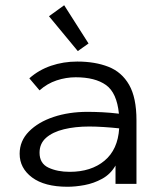

<svg xmlns="http://www.w3.org/2000/svg" viewBox="-20 -702 603 733"><path d="M238 11Q150 11 102.5 -24.5Q55 -60 55 -115Q55 -164 90.5 -200Q126 -236 184.5 -255.5Q243 -275 314 -275Q340 -275 370.5 -273.5Q401 -272 434 -268Q426 -348 384.5 -377.5Q343 -407 269 -407Q232 -407 196 -395Q160 -383 131 -357L92 -403Q128 -435 175 -451Q222 -467 275 -467Q343 -467 394 -447Q445 -427 473 -378Q501 -329 501 -243V0H421V-70Q402 -37 370 -19.5Q338 -2 303 4.5Q268 11 238 11ZM131 -119Q131 -78 165 -62Q199 -46 246 -46Q328 -46 379 -88.5Q430 -131 435 -212Q407 -215 376.5 -217Q346 -219 321 -219Q267 -219 224 -208.5Q181 -198 156 -176Q131 -154 131 -119ZM277 -507 167 -640 225 -682 318 -536Z"/></svg>

Font: Inconsolata SemiExpanded Thin
Style: Regular
Weight: 100
Width: 6
Monospace: yes
Designer: Raph Levien, Cyreal, Brenton Simpson
Foundry: Raph Levien, Cyreal, Google
Version: Version 3.100; ttfautohint (v1.8.4.7-5d5b)